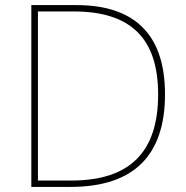

<svg xmlns="http://www.w3.org/2000/svg" viewBox="-20 -734 732 754"><path d="M628 -364C628 -591 516 -714 280 -714H103V0H257C507 0 628 -125 628 -364ZM601 -363C601 -136 489 -25 260 -25H129V-689H270C502 -689 601 -575 601 -363Z"/></svg>

Font: Noto Sans Lao UI Thin
Style: Regular
Weight: 100
Designer: Monotype Design Team
Foundry: Monotype Imaging Inc.
Version: Version 2.000